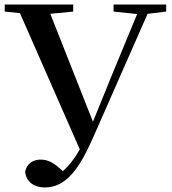

<svg xmlns="http://www.w3.org/2000/svg" viewBox="-20 -755 759 847"><path d="M481 -704 585 -693 477 -432 390 -218 202 -694 303 -704V-735H1V-704L68 -697L332 -96C310 -57 285 -24 257 0C221 -35 193 -51 159 -51C130 -51 97 -36 91 4C97 50 133 72 177 72C269 72 328 -5 392 -151L631 -694L713 -704V-735H481Z"/></svg>

Font: GenKiMin2 TW SB
Style: Regular
Weight: 600
Version: Version 2.100;PS 2.1;hotconv 16.6.51;makeotf.lib2.5.65220 DE